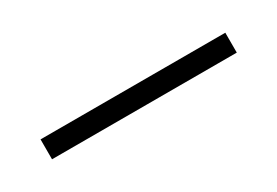

<svg xmlns="http://www.w3.org/2000/svg" viewBox="-14 -390 337 234"><g transform="rotate(-30 155.0 -273.0)"><path d="M25 -259V-287H285V-259Z"/></g></svg>

Font: Noto Serif Thin
Style: Regular
Weight: 100
Designer: Monotype Design Team
Foundry: Monotype Imaging Inc.
Version: Version 2.015